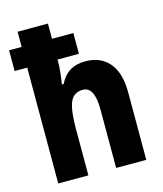

<svg xmlns="http://www.w3.org/2000/svg" viewBox="-116 -844 790 929"><g transform="rotate(-15 278.5 -380.0)"><path d="M212 -760V-684H319V-580H212V-575Q212 -545 208.5 -513.5Q205 -482 201 -458H210Q247 -537 339 -537Q415 -537 458 -486.5Q501 -436 501 -337V0H350V-293Q350 -407 292 -407Q246 -407 228.5 -367Q211 -327 211 -234V0H60V-580H-3V-684H60V-760Z"/></g></svg>

Font: Noto Sans Kannada Condensed ExtraBold
Style: Regular
Weight: 800
Width: 3
Designer: Jelle Bosma - Monotype Design Team
Foundry: Monotype Imaging Inc.
Version: Version 2.005; ttfautohint (v1.8.4.7-5d5b)